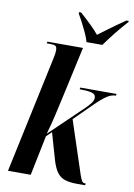

<svg xmlns="http://www.w3.org/2000/svg" viewBox="-102 -1020 758 1089"><g transform="rotate(10 276.5 -475.5)"><path d="M419 5Q378 5 350.5 -4Q323 -13 305.5 -36.5Q288 -60 275 -103L230 -259L200 -230L153 0H22L167 -680Q172 -702 172 -720Q172 -739 164 -744.5Q156 -750 134 -750H113L115 -760H320L257 -473Q246 -423 232.5 -363.5Q219 -304 202 -245L378 -414Q402 -436 418.5 -456Q435 -476 435 -492Q435 -514 410.5 -520Q386 -526 342 -526L344 -536H553L551 -526Q526 -526 501 -510Q476 -494 435 -454L332 -352L432 -49Q441 -23 447 -14Q453 -5 469 -5L467 5ZM334 -796Q327 -821 313.5 -850Q300 -879 286 -905.5Q272 -932 262 -949L263 -956H275Q314 -921 340 -895.5Q366 -870 385 -847Q412 -867 449 -894.5Q486 -922 536 -956H549L548 -949Q510 -907 480.5 -869.5Q451 -832 425 -796Z"/></g></svg>

Font: Noto Serif Display ExtraCondensed
Style: Bold Italic
Weight: 700
Width: 2
Italic angle: -12°
Designer: Monotype Design Team
Foundry: Monotype Imaging Inc.
Version: Version 2.009